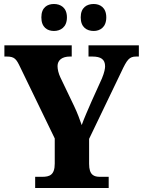

<svg xmlns="http://www.w3.org/2000/svg" viewBox="-20 -941 715 961"><path d="M449 -786C480 -786 512 -804 512 -854C512 -904 480 -921 449 -921C415 -921 384 -904 384 -854C384 -804 415 -786 449 -786ZM250 -786C282 -786 315 -804 315 -854C315 -904 282 -921 250 -921C217 -921 187 -904 187 -854C187 -804 217 -786 250 -786ZM156 0H524V-56H481C451 -56 426 -64 426 -121V-246L587 -581C616 -643 627 -658 662 -658H675V-714H423V-658H442C485 -658 506 -644 506 -609C506 -599 503 -579 490 -548L438 -433C419 -389 401 -349 389 -315C378 -346 369 -372 351 -410L282 -554C273 -573 268 -594 268 -610C268 -640 291 -658 330 -658H339V-714H2V-658H14C53 -658 62 -645 81 -605L254 -248V-122C254 -65 228 -56 191 -56H156Z"/></svg>

Font: Noto Serif Bengali SemiCondensed ExtraBold
Style: Regular
Weight: 800
Width: 4
Designer: Juan Bruce, Universal Thirst, Indian Type Foundry and the Monotype Design Team.
Foundry: Monotype Imaging Inc.
Version: Version 2.003